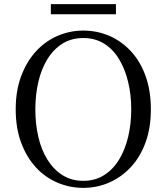

<svg xmlns="http://www.w3.org/2000/svg" viewBox="-20 -893 807 929"><path d="M226 -824V-873H541V-824ZM383 16Q317 16 257.5 -9.5Q198 -35 153 -84Q108 -133 82 -203.5Q56 -274 56 -364Q56 -453 82 -523.5Q108 -594 153 -643.5Q198 -693 257.5 -719Q317 -745 383 -745Q450 -745 509 -719.5Q568 -694 613.5 -645Q659 -596 684.5 -525Q710 -454 710 -364Q710 -275 684.5 -204.5Q659 -134 613.5 -85Q568 -36 509 -10Q450 16 383 16ZM383 -18Q440 -18 483.5 -45.5Q527 -73 556 -120.5Q585 -168 600 -230.5Q615 -293 615 -364Q615 -434 600 -496.5Q585 -559 556 -607Q527 -655 483.5 -682Q440 -709 383 -709Q326 -709 282.5 -682Q239 -655 209.5 -607Q180 -559 165.5 -496.5Q151 -434 151 -364Q151 -293 165.5 -230.5Q180 -168 209.5 -120.5Q239 -73 282.5 -45.5Q326 -18 383 -18Z"/></svg>

Font: Early Summer Mincho
Style: Regular
Weight: 400
Designer: GuiWonder
Version: Version 1.002